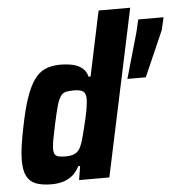

<svg xmlns="http://www.w3.org/2000/svg" viewBox="-53 -794 809 853"><g transform="rotate(-5 351.5 -367.5)"><path d="M144 8Q101 8 73.5 -2.5Q46 -13 33 -38.5Q20 -64 20 -109Q20 -136 25 -172.5Q30 -209 40 -257Q55 -333 72 -383Q89 -433 110 -463Q131 -493 159.5 -505.5Q188 -518 227 -518Q259 -518 284 -512Q309 -506 325.5 -492Q342 -478 348 -454H357L418 -743H559L401 0H266L276 -62H268Q253 -33 232.5 -18Q212 -3 189.5 2.5Q167 8 144 8ZM217 -110Q235 -110 248 -114Q261 -118 270.5 -127.5Q280 -137 286 -153Q291 -164 296.5 -184Q302 -204 308 -228.5Q314 -253 319.5 -277.5Q325 -302 328 -323Q331 -344 331 -355Q331 -381 319 -390Q307 -399 278 -399Q255 -399 241 -395.5Q227 -392 217.5 -378Q208 -364 200 -335Q192 -306 181 -255Q172 -214 167.5 -188.5Q163 -163 163 -147Q163 -131 168.5 -123Q174 -115 186 -112.5Q198 -110 217 -110ZM519 -429 577 -632 590 -688H703L690 -632L601 -429Z"/></g></svg>

Font: Saira SemiCondensed
Style: Bold Italic
Weight: 700
Width: 4
Italic angle: -12°
Designer: Hector Gatti with collaboration of the Omnibus-Type team
Foundry: Omnibus-Type
Version: Version 1.101